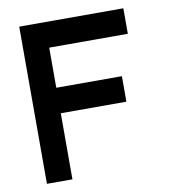

<svg xmlns="http://www.w3.org/2000/svg" viewBox="-74 -748 673 760"><g transform="rotate(-10 262.5 -368.0)"><path d="M156.2 -317.4V-51.8H53.7V-683.6H472.2V-581.1H156.2V-419.9H419.9V-317.4Z"/></g></svg>

Font: Anka/Coder Condensed
Style: Bold
Weight: 700
Width: 4
Monospace: yes
Version: Version 001.100